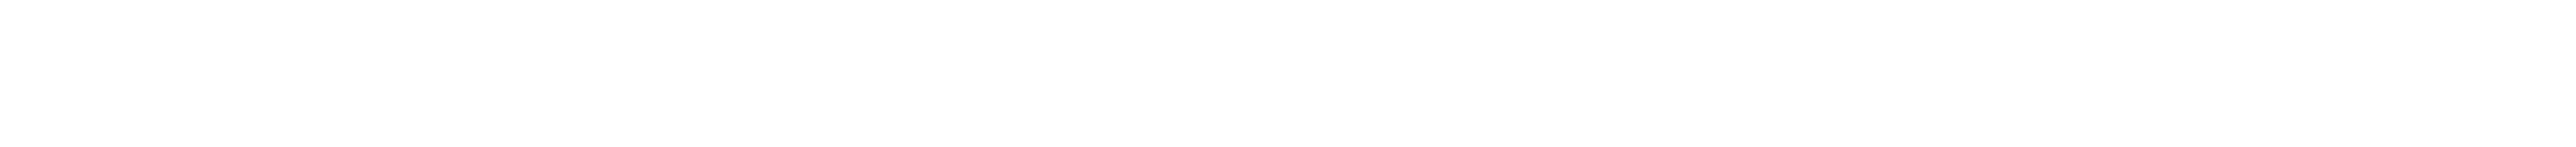

<svg xmlns="http://www.w3.org/2000/svg" viewBox="-20 -43 702 40"><path d="M14 -23Z"/></svg>

Font: Passageway
Style: BdSuIt
Weight: 700
Foundry: Ascender Corporation
Version: Version 1.11